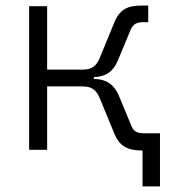

<svg xmlns="http://www.w3.org/2000/svg" viewBox="-20 -540 626 692"><path d="M85 0H149.9V-228.5H278.8C311 -228.5 328.1 -214.8 339.8 -185.5L391.6 -59.6C410.6 -13.2 439 2.4 492.2 2.4H493.7V131.8H556.6V-59.6H498C475.6 -59.6 462.4 -65.9 454.6 -84L407.7 -196.8C391.1 -235.8 361.8 -255.4 318.8 -255.4H318.4V-262.2C360.4 -262.7 388.2 -282.2 404.3 -320.8L451.2 -433.6C459.5 -452.6 472.7 -460 494.6 -460H514.2V-520H490.7C437 -520 410.6 -504.4 391.6 -458L339.8 -332C328.1 -302.7 311 -289.1 278.8 -289.1H149.9V-517.6H85Z"/></svg>

Font: Cascadia Code PL Light
Style: Regular
Weight: 300
Monospace: yes
Designer: Aaron Bell
Foundry: Saja Typeworks
Version: Version 2404.023